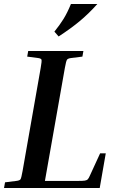

<svg xmlns="http://www.w3.org/2000/svg" viewBox="-22 -933 574 953"><path d="M503 -172 473 0H-2L3 -28L59 -35Q76 -37 80 -43.5Q84 -50 90 -84L180 -596Q186 -630 184 -636.5Q182 -643 167 -645L113 -652L118 -680H392L387 -652L331 -645Q315 -643 310.5 -636.5Q306 -630 300 -596L201 -35H365Q389 -35 399 -36.5Q409 -38 414 -43.5Q419 -49 424 -61L475 -172ZM269 -752 248 -776Q274 -808 293 -838.5Q312 -869 330 -913H461Q420 -867 376 -830Q332 -793 269 -752Z"/></svg>

Font: Inria Serif
Style: Bold Italic
Weight: 700
Italic angle: -10°
Designer: Black Foundry Team
Foundry: Black Foundry
Version: Version 1.000; ttfautohint (v1.8.3)